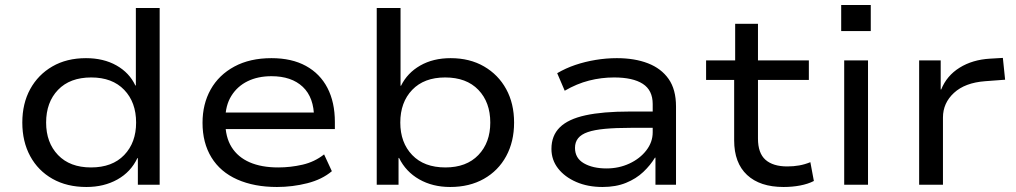

<svg xmlns="http://www.w3.org/2000/svg" viewBox="-20 -737 4055 766"><path d="M325 9Q247 9 189.5 -23.5Q132 -56 100.5 -114Q69 -172 69 -248Q69 -324 100.5 -381.5Q132 -439 189 -472Q246 -505 323 -505Q393 -505 444.5 -476Q496 -447 520 -396H522V-705H617V0H530V-106H528Q502 -51 448.5 -21Q395 9 325 9ZM343 -69Q428 -69 475.5 -118.5Q523 -168 523 -248Q523 -329 475.5 -378.5Q428 -428 344 -428Q259 -428 211.5 -378.5Q164 -329 164 -248Q164 -168 211.5 -118.5Q259 -69 343 -69Z M1085 9Q994 9 926.5 -21Q859 -51 823.5 -109Q788 -167 788 -247Q788 -322 820.5 -380Q853 -438 915 -471.5Q977 -505 1063 -505Q1144 -505 1200.5 -474Q1257 -443 1286.5 -386Q1316 -329 1316 -250V-222H857V-288H1256L1233 -266Q1233 -348 1188 -390.5Q1143 -433 1063 -433Q1009 -433 968 -413Q927 -393 903 -354.5Q879 -316 879 -261V-250Q879 -190 904 -150Q929 -110 976 -89.5Q1023 -69 1090 -69Q1139 -69 1187 -80Q1235 -91 1273 -121L1304 -54Q1265 -21 1206 -6Q1147 9 1085 9Z M1776 9Q1706 9 1652.5 -21.5Q1599 -52 1572 -107H1570V0H1483V-705H1578V-395H1580Q1605 -446 1656.5 -475.5Q1708 -505 1778 -505Q1854 -505 1911 -472Q1968 -439 1999.5 -381.5Q2031 -324 2031 -248Q2031 -172 1999.5 -114Q1968 -56 1910.5 -23.5Q1853 9 1776 9ZM1757 -69Q1841 -69 1888.5 -118.5Q1936 -168 1936 -248Q1936 -329 1888.5 -378.5Q1841 -428 1756 -428Q1672 -428 1624.5 -378.5Q1577 -329 1577 -248Q1577 -168 1624.5 -118.5Q1672 -69 1757 -69Z M2384 9Q2325 9 2279 -11Q2233 -31 2206.5 -65Q2180 -99 2180 -143Q2180 -196 2213.5 -229Q2247 -262 2316 -277Q2385 -292 2491 -292H2600V-227H2496Q2436 -227 2393.5 -223Q2351 -219 2325 -210Q2299 -201 2286.5 -185.5Q2274 -170 2274 -147Q2274 -106 2309.5 -85.5Q2345 -65 2400 -65Q2449 -65 2491 -84.5Q2533 -104 2558.5 -137Q2584 -170 2584 -209V-322Q2584 -377 2544.5 -402.5Q2505 -428 2430 -428Q2379 -428 2330 -415.5Q2281 -403 2233 -375L2203 -445Q2237 -465 2275.5 -478Q2314 -491 2356.5 -498Q2399 -505 2441 -505Q2512 -505 2565 -484.5Q2618 -464 2647.5 -422Q2677 -380 2677 -312V0H2595V-108H2593Q2575 -78 2546.5 -51Q2518 -24 2477.5 -7.5Q2437 9 2384 9Z M3106 9Q3012 9 2960.5 -39Q2909 -87 2909 -177V-418H2797V-496H2913V-642H3004V-496H3207V-418H3004V-184Q3004 -126 3034 -99.5Q3064 -73 3121 -73Q3146 -73 3168.5 -77Q3191 -81 3213 -90L3227 -15Q3204 -3 3172.5 3Q3141 9 3106 9Z M3336 -613V-717H3454V-613ZM3348 0V-496H3443V0Z M3647 0V-496H3733V-380H3735Q3757 -435 3808.5 -467Q3860 -499 3930 -503L3981 -506L3990 -419L3910 -413Q3830 -407 3786 -366.5Q3742 -326 3742 -268V0Z"/></svg>

Font: Nunito Sans 7pt SemiExpanded
Style: Regular
Weight: 400
Width: 6
Designer: Vernon Adams
Foundry: Vernon Adams
Version: Version 3.101;gftools[0.9.27]